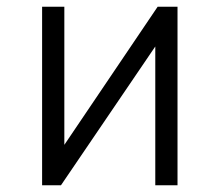

<svg xmlns="http://www.w3.org/2000/svg" viewBox="-20 -550 652 570"><path d="M171 -120V-530H105V0H161L441 -412V0H507V-530H448Z"/></svg>

Font: Cheyenne Sans Light
Style: Regular
Weight: 300
Designer: The Public Sans project authors (U.S. Web Design System), Libre Franklin designed by Pablo Impallari and Rodrigo Fuenzal
Foundry: The Cheyenne Sans Project Authors
Version: Version 2.007